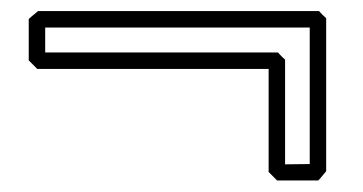

<svg xmlns="http://www.w3.org/2000/svg" viewBox="-20 -425 646 342"><path d="M458.5 -118.7V-302.2H46.4L31.2 -317.4V-391.1Q35.2 -395 39.3 -398.2Q43.5 -401.4 47.9 -405.3H548.3Q554.2 -398.4 561 -392.6V-120.1Q557.1 -115.7 554 -111.6Q550.8 -107.4 546.9 -103.5H473.6ZM531.7 -132.8V-376H60.5V-331.5H475.1Q481 -324.7 487.8 -318.8V-132.3Z"/></svg>

Font: XB Kayhan Pook
Style: Regular
Weight: 700
Designer: Behnam
Foundry: Irmug
Version: Version 7.300 2009